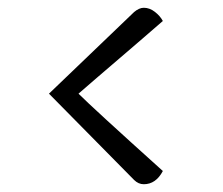

<svg xmlns="http://www.w3.org/2000/svg" viewBox="-20 -492 575 494"><path d="M182 -251Q219 -214 399 -52Q381 -18 350 -18Q336 -18 325 -29L106 -251L325 -461Q338 -472 350 -472Q365 -472 378.5 -461.5Q392 -451 399 -438Q382 -423 329 -377.5Q276 -332 230.5 -293Q185 -254 182 -251Z"/></svg>

Font: Overlock SC
Style: Regular
Weight: 400
Designer: Dario Muhafara
Foundry: Dario Manuel Muhafara
Version: Version 1.001